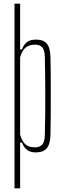

<svg xmlns="http://www.w3.org/2000/svg" viewBox="-20 -820 353 1040"><path d="M58.5 200V-800H89V-551.5H98Q110 -580 127.2 -592.8Q144.5 -605.5 174.5 -605.5Q215.5 -605.5 234 -583Q252.5 -560.5 253.5 -508Q254.5 -469.5 254.8 -418Q255 -366.5 255 -309.5Q255 -252.5 254.8 -196.2Q254.5 -140 253.5 -92Q252.5 -40 233.5 -17.2Q214.5 5.5 173.5 5.5Q145 5.5 127.8 -7.2Q110.5 -20 98 -48.5H89V200ZM168.5 -22Q197 -22 209.8 -38Q222.5 -54 223 -91Q224.5 -156.5 225 -211.8Q225.5 -267 225.2 -316Q225 -365 224.5 -412.2Q224 -459.5 223 -509Q222.5 -546.5 210 -562.2Q197.5 -578 169.5 -578Q137.5 -578 118.5 -562.2Q99.5 -546.5 89 -509.5V-90.5Q99.5 -53.5 118 -37.8Q136.5 -22 168.5 -22Z"/></svg>

Font: Big Shoulders Display Thin ExtraLight
Style: Regular
Weight: 250
Version: Version 2.002